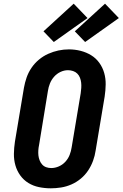

<svg xmlns="http://www.w3.org/2000/svg" viewBox="-20 -1014 665 1042"><path d="M256 8Q223 8 191.5 1.5Q160 -5 134 -21Q108 -37 90 -62Q72 -87 63.5 -117Q55 -147 55.5 -179.5Q56 -212 61 -245L110 -538Q115 -566 124.5 -593.5Q134 -621 151 -646Q168 -671 191.5 -690.5Q215 -710 242 -722Q269 -734 297 -740Q325 -746 354 -746Q387 -746 418 -738Q449 -730 475 -714Q501 -698 519 -673Q537 -648 545.5 -618Q554 -588 553.5 -555.5Q553 -523 548 -490L499 -197Q495 -169 485 -141.5Q475 -114 458.5 -89Q442 -64 418.5 -44.5Q395 -25 367.5 -13Q340 -1 311.5 3.5Q283 8 256 8ZM258 -102Q279 -102 299.5 -111Q320 -120 335 -136.5Q350 -153 358 -173.5Q366 -194 369 -215L418 -508Q420 -522 421 -536.5Q422 -551 420.5 -565Q419 -579 414 -592Q409 -605 399.5 -614.5Q390 -624 376.5 -628.5Q363 -633 349 -633Q328 -633 308 -623.5Q288 -614 273.5 -597.5Q259 -581 251 -561Q243 -541 240 -520L192 -227Q189 -213 188 -198.5Q187 -184 188.5 -170.5Q190 -157 195 -144Q200 -131 209 -121Q218 -111 231 -106.5Q244 -102 258 -102ZM442 -786 386 -844 550 -994 625 -916ZM272 -786 216 -844 380 -994 455 -916Z"/></svg>

Font: Iosevka Etoile XBdObl
Style: Regular
Weight: 800
Italic angle: -9°
Designer: Belleve Invis
Foundry: Belleve Invis
Version: Version 15.5.2; ttfautohint (v1.8.4)